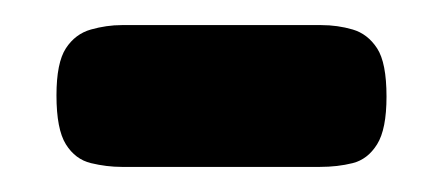

<svg xmlns="http://www.w3.org/2000/svg" viewBox="-20 -333 353 153"><path d="M77 -200Q65 -200 52.5 -203Q40 -206 32.5 -218Q25 -230 25 -257Q25 -283 32.5 -294.5Q40 -306 52.5 -309.5Q65 -313 77 -313H236Q249 -313 261 -309.5Q273 -306 280.5 -294.5Q288 -283 288 -256Q288 -230 280.5 -218Q273 -206 261 -203Q249 -200 235 -200Z"/></svg>

Font: Fredoka Condensed Medium
Style: Regular
Weight: 500
Width: 3
Designer: Ben Nathan
Foundry: Milena B. Brandão, Ben Nathan
Version: Version 2.001